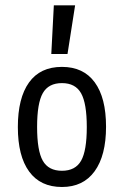

<svg xmlns="http://www.w3.org/2000/svg" viewBox="-20 -708 478 740"><path d="M218.8 12.7Q135.7 12.7 92.3 -46.9Q48.8 -106.4 48.8 -218.3Q48.8 -330.1 91.8 -390.1Q134.8 -450.2 218.8 -450.2Q301.8 -450.2 345.2 -390.6Q388.7 -331.1 388.7 -219.7Q388.7 -108.4 344.7 -47.9Q300.8 12.7 218.8 12.7ZM218.8 -49.8Q270.5 -49.8 292.5 -88.4Q314.5 -127 314.5 -218.3Q314.5 -309.6 292.5 -348.6Q270.5 -387.7 218.8 -387.7Q167 -387.7 145 -349.1Q123 -310.5 123 -218.8Q123 -127 145 -88.4Q167 -49.8 218.8 -49.8ZM269.5 -687.5 240.2 -500H177.7L187.5 -687.5Z"/></svg>

Font: Sudo Variable
Style: Regular
Weight: 400
Monospace: yes
Designer: Jens Kutilek
Foundry: Jens Kutilek
Version: Version 0.040